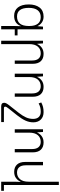

<svg xmlns="http://www.w3.org/2000/svg" viewBox="1118 -1918 1034 3311"><g transform="rotate(90 1635.5 -263.0)"><path d="M429 6Q429 -51 432 -103H428Q410 -49 365.5 -19Q321 11 254 11Q160 11 108.5 -55Q57 -121 57 -242Q57 -358 110 -427.5Q163 -497 266 -497Q324 -497 366.5 -468.5Q409 -440 429 -394H432L440 -487H486V-48H591V0H486V234H429ZM429 -244V-253Q429 -346 390 -397Q351 -448 276 -448Q199 -448 157.5 -395.5Q116 -343 116 -242Q116 -141 153.5 -90Q191 -39 264 -39Q347 -39 388 -89.5Q429 -140 429 -244Z M683 -487H729L736 -388H740Q760 -435 803.5 -466Q847 -497 910 -497Q991 -497 1036 -449Q1081 -401 1081 -307V0H1024V-298Q1024 -373 991 -410.5Q958 -448 900 -448Q828 -448 784.5 -397.5Q741 -347 741 -249V234H683Z M1251 -487H1297L1304 -388H1308Q1328 -435 1371.5 -466Q1415 -497 1478 -497Q1559 -497 1604 -449Q1649 -401 1649 -307V0H1592V-298Q1592 -373 1559 -410.5Q1526 -448 1468 -448Q1396 -448 1352.5 -397.5Q1309 -347 1309 -249V0H1251Z M1818 234Q1783 234 1768 221.5Q1753 209 1753 183Q1753 166 1762 147.5Q1771 129 1794 99L1924 -66Q1979 -136 2005 -194.5Q2031 -253 2031 -316Q2031 -379 1999 -413.5Q1967 -448 1908 -448Q1867 -448 1834 -440Q1801 -432 1764 -412L1747 -457Q1787 -478 1825.5 -487.5Q1864 -497 1913 -497Q1996 -497 2043 -448.5Q2090 -400 2090 -320Q2090 -249 2059.5 -183Q2029 -117 1968 -40L1851 107Q1834 128 1827 140.5Q1820 153 1820 164Q1820 176 1826.5 181.5Q1833 187 1851 187H2085V234Z M2210 -487H2256L2263 -388H2267Q2287 -435 2330.5 -466Q2374 -497 2437 -497Q2518 -497 2563 -449Q2608 -401 2608 -307V0H2551V-298Q2551 -373 2518 -410.5Q2485 -448 2427 -448Q2355 -448 2311.5 -397.5Q2268 -347 2268 -249V0H2210Z M3271 187V234H3114V-1Q3114 -55 3118 -99H3113Q3093 -52 3050.5 -21Q3008 10 2944 10Q2864 10 2818.5 -38.5Q2773 -87 2773 -180V-487H2831V-189Q2831 -114 2864 -76.5Q2897 -39 2955 -39Q3027 -39 3070.5 -90Q3114 -141 3114 -239V-760H3171V187Z"/></g></svg>

Font: Noto Sans Armenian Light
Style: Regular
Weight: 300
Designer: Monotype Design team
Foundry: Monotype Imaging Inc.
Version: Version 1.000